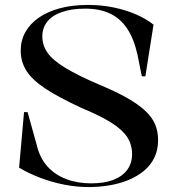

<svg xmlns="http://www.w3.org/2000/svg" viewBox="-20 -743 707 778"><path d="M338.2 15Q291.5 15 241.9 5.5Q192.3 -4.1 145.3 -21.7Q98.2 -39.3 57.4 -63.6L77.4 -288.7H91.7L129.6 -153.1Q141.1 -104 171.4 -69.6Q201.7 -35.2 247.6 -17.6Q293.5 0 349.5 0Q402.1 0 439.1 -14.1Q476 -28.3 495.6 -54.9Q515.2 -81.6 515.2 -118.3Q515.2 -156.8 495.9 -186.8Q476.6 -216.8 431.9 -245.3Q387.1 -273.8 310 -305.7Q218.3 -348.1 164.2 -383.8Q110.1 -419.5 87 -456.3Q63.9 -493.2 63.9 -538Q63.9 -579 82.8 -612.9Q101.7 -646.8 137.3 -671.5Q172.8 -696.2 223 -709.6Q273.1 -723 335.8 -723Q392.4 -723 442 -712.5Q491.6 -702 532.6 -684.1Q573.5 -666.1 602.1 -643L569 -433.6H554.7L536.8 -522.9Q521.9 -588.2 494 -628.9Q466.1 -669.7 424.4 -688.8Q382.7 -708 325.8 -708Q270.9 -708 231.9 -694.6Q192.9 -681.3 172.2 -656.1Q151.5 -630.9 151.5 -595.3Q151.5 -559.3 172.8 -529Q194.2 -498.7 244.7 -468Q295.1 -437.4 381.1 -400.5Q448.8 -372.3 494.5 -346.4Q540.2 -320.5 568.3 -294.2Q596.3 -268 608.5 -239.2Q620.6 -210.5 620.6 -175.3Q620.6 -135.6 605.7 -104.7Q590.8 -73.8 564.1 -51.4Q537.3 -29 501.8 -14.1Q466.2 0.7 424.5 7.9Q382.7 15 338.2 15Z"/></svg>

Font: Kalnia Thin
Style: Regular
Weight: 100
Version: Version 1.105